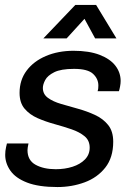

<svg xmlns="http://www.w3.org/2000/svg" viewBox="-20 -743 540 775"><path d="M212 12Q136 12 89.5 -6Q43 -24 22 -54Q1 -84 1 -118Q1 -134 4.5 -149Q8 -164 8 -164H95Q93 -156 92 -148Q91 -140 91 -137Q91 -96 123.5 -78Q156 -60 205 -60Q242 -60 273 -70Q304 -80 323 -99.5Q342 -119 342 -147Q342 -176 321.5 -193Q301 -210 269 -221Q237 -232 200.5 -242Q164 -252 132 -266Q100 -280 79.5 -304Q59 -328 59 -368Q59 -420 87.5 -458Q116 -496 165.5 -517Q215 -538 277 -538Q340 -538 382.5 -521.5Q425 -505 446 -477.5Q467 -450 467 -416Q467 -406 464.5 -393Q462 -380 460 -375H374Q376 -381 376.5 -386.5Q377 -392 377 -398Q377 -425 355.5 -445Q334 -465 279 -465Q226 -465 199 -451.5Q172 -438 162.5 -420Q153 -402 153 -388Q153 -363 173.5 -348Q194 -333 226.5 -323.5Q259 -314 295 -304Q331 -294 363.5 -279Q396 -264 416.5 -238.5Q437 -213 437 -171Q437 -107 405 -66.5Q373 -26 321.5 -7Q270 12 212 12ZM155 -588 284 -723H368L450 -588H364L321 -667L249 -588Z"/></svg>

Font: Archivo VF Beta
Style: Italic
Weight: 400
Italic angle: -10°
Designer: Hector Gatti
Foundry: Omnibus-Type
Version: Version 1.002